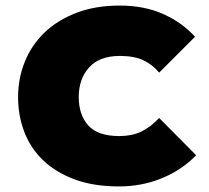

<svg xmlns="http://www.w3.org/2000/svg" viewBox="-20 -660 750 690"><path d="M685 -102Q632 -48 560.5 -19Q489 10 408 10Q317 10 249 -15Q181 -40 135.5 -83.5Q90 -127 67.5 -185.5Q45 -244 45 -311Q45 -379 69.5 -439Q94 -499 140.5 -543.5Q187 -588 255 -614Q323 -640 410 -640Q497 -640 564.5 -610.5Q632 -581 681 -528L552 -399Q528 -428 495 -443.5Q462 -459 411 -459Q338 -459 300.5 -418Q263 -377 263 -311Q263 -248 297 -209.5Q331 -171 409 -171Q453 -171 486.5 -186.5Q520 -202 552 -236Z"/></svg>

Font: TypoPRO Sinkin Sans
Style: 900 X Black
Weight: 950
Designer: Keith Bates
Foundry: K-Type
Version: Sinkin Sans (version 1.0)  by Keith Bates   •   © 2014   www